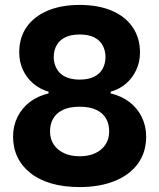

<svg xmlns="http://www.w3.org/2000/svg" viewBox="-20 -749 646 779"><path d="M303 10Q239 10 189 -4.5Q139 -19 104 -46.5Q69 -74 51 -111.5Q33 -149 33 -195Q33 -238 51 -274.5Q69 -311 101.5 -335.5Q134 -360 177 -370V-377Q142 -387 115 -410Q88 -433 73 -465.5Q58 -498 58 -536Q58 -597 88.5 -640Q119 -683 174 -706Q229 -729 303 -729Q380 -729 435 -705Q490 -681 519 -637.5Q548 -594 548 -536Q548 -498 533 -465.5Q518 -433 491.5 -410Q465 -387 429 -377V-370Q472 -360 504.5 -335.5Q537 -311 555 -274.5Q573 -238 573 -195Q573 -131 539.5 -85Q506 -39 445 -14.5Q384 10 303 10ZM303 -115Q340 -115 366.5 -127.5Q393 -140 408 -162.5Q423 -185 423 -216Q423 -245 410.5 -267.5Q398 -290 371.5 -303Q345 -316 303 -316Q262 -316 235 -303Q208 -290 195.5 -267.5Q183 -245 183 -216Q183 -185 198 -162.5Q213 -140 240 -127.5Q267 -115 303 -115ZM303 -426Q339 -426 362.5 -438Q386 -450 397 -471Q408 -492 408 -518Q408 -543 397 -564Q386 -585 363 -597Q340 -609 303 -609Q267 -609 243.5 -597Q220 -585 209 -564Q198 -543 198 -518Q198 -499 204.5 -482Q211 -465 223.5 -452.5Q236 -440 256.5 -433Q277 -426 303 -426Z"/></svg>

Font: Mona Sans ExtraLight
Style: Bold
Weight: 700
Version: Version 2.000